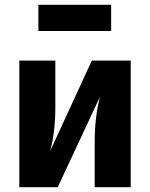

<svg xmlns="http://www.w3.org/2000/svg" viewBox="-20 -785 628 805"><path d="M446 -655H141V-765H446ZM528 -531V0H377V-189Q377 -293 399 -379L222 0H61V-531H212V-339Q212 -229 190 -151L365 -531Z"/></svg>

Font: Fira Sans
Style: Bold
Weight: 700
Designer: bBox Type GmbH & Carrois Corporate GbR & Edenspiekermann AG
Foundry: bBox Type GmbH & Carrois Corporate GbR & Edenspiekermann AG
Version: Version 4.301;PS 004.301;hotconv 1.0.88;makeotf.lib2.5.64775